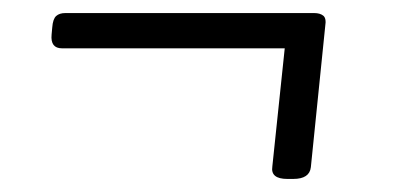

<svg xmlns="http://www.w3.org/2000/svg" viewBox="-20 -351 620 294"><path d="M420 -77Q394 -77 397 -96L416 -277H75Q57 -277 59 -298L60 -309Q61 -322 66 -326.5Q71 -331 80 -331H461Q470 -331 475 -327Q480 -323 478 -311L456 -95Q454 -77 429 -77Z"/></svg>

Font: Asap Semi Expanded Semi Expanded Light
Style: Italic
Weight: 300
Width: 6
Italic angle: -6°
Designer: Pablo Cosgaya
Foundry: Omnibus-Type
Version: Version 3.001; ttfautohint (v1.8.4.7-5d5b)